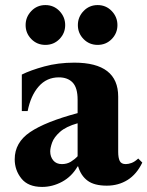

<svg xmlns="http://www.w3.org/2000/svg" viewBox="-20 -722 581 757"><path d="M146 15Q91 15 64.5 -18Q38 -51 38 -94Q38 -160 98.5 -201Q159 -242 286 -276V-329Q286 -376 266.5 -396.5Q247 -417 212 -417Q164 -417 132.5 -381Q101 -345 89 -284H66V-428Q100 -445 154.5 -460Q209 -475 273 -475Q446 -475 446 -341V-123Q446 -100 452 -87.5Q458 -75 476 -75Q486 -75 498.5 -79.5Q511 -84 525 -97L541 -81Q519 -35 483 -12.5Q447 10 401 10Q352 10 325.5 -9.5Q299 -29 288 -66H286Q263 -26 225 -5.5Q187 15 146 15ZM224 -75Q244 -75 259.5 -84.5Q275 -94 286 -106V-236Q240 -223 216.5 -202Q193 -181 185.5 -160Q178 -139 178 -125Q178 -104 190 -89.5Q202 -75 224 -75ZM159 -545Q126 -545 103.5 -568Q81 -591 81 -623Q81 -655 103.5 -678.5Q126 -702 159 -702Q192 -702 214.5 -678.5Q237 -655 237 -623Q237 -591 214.5 -568Q192 -545 159 -545ZM365 -545Q332 -545 309.5 -568Q287 -591 287 -623Q287 -655 309.5 -678.5Q332 -702 365 -702Q398 -702 420.5 -678.5Q443 -655 443 -623Q443 -591 420.5 -568Q398 -545 365 -545Z"/></svg>

Font: Bona Nova
Style: Bold
Weight: 700
Designer: Mateusz Machalski
Foundry: Capitalics
Version: Version 4.001; ttfautohint (v1.8.3)